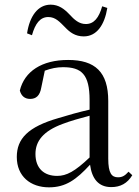

<svg xmlns="http://www.w3.org/2000/svg" viewBox="-20 -788 597 823"><path d="M96 -645 117 -637C131 -687 152 -715 187 -715C218 -715 236 -694 259 -671C279 -650 302 -632 339 -632C394 -632 428 -680 440 -754L418 -761C404 -712 383 -685 348 -685C319 -685 299 -703 277 -727C256 -749 232 -768 197 -768C142 -768 107 -718 96 -645ZM457 14C496 14 526 -2 547 -37L531 -52C515 -34 503 -28 486 -28C459 -28 444 -45 444 -108V-355C444 -479 388 -531 272 -531C159 -531 85 -482 65 -400C71 -377 86 -364 109 -364C134 -364 151 -377 157 -413L172 -485C199 -495 224 -500 250 -500C329 -500 364 -470 364 -359V-318C320 -308 273 -295 231 -282C99 -244 52 -193 52 -115C52 -32 111 15 190 15C262 15 307 -18 366 -82C374 -22 402 14 457 14ZM364 -113C301 -53 265 -34 225 -34C169 -34 132 -66 132 -128C132 -183 165 -226 249 -257C283 -270 323 -281 364 -292Z"/></svg>

Font: Noto Serif CJK TC
Style: Regular
Weight: 400
Designer: Ryoko NISHIZUKA 西塚涼子 (kana & ideographs); Frank Grießhammer (Latin, Greek & Cyrillic); Wenlong ZHANG 张文龙 (bopomofo); San
Foundry: Adobe
Version: Version 2.001;hotconv 1.1.0;makeotfexe 2.6.0